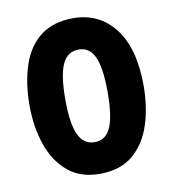

<svg xmlns="http://www.w3.org/2000/svg" viewBox="-69 -617 620 688"><g transform="rotate(-10 241.5 -273.0)"><path d="M449 -274Q449 -198 428.5 -133.5Q408 -69 362 -29.5Q316 10 240 10Q169 10 123.5 -29Q78 -68 56 -132.5Q34 -197 34 -274Q34 -357 55.5 -421Q77 -485 123 -520.5Q169 -556 242 -556Q336 -556 392.5 -483.5Q449 -411 449 -274ZM164 -273Q164 -187 182.5 -146Q201 -105 242 -105Q282 -105 300 -145.5Q318 -186 318 -274Q318 -361 300 -401.5Q282 -442 242 -442Q201 -442 182.5 -402Q164 -362 164 -273Z"/></g></svg>

Font: Noto Sans Gujarati ExtraCondensed
Style: Bold
Weight: 700
Width: 2
Designer: Jelle Bosma - Monotype Design Team, Universal Thirst
Foundry: Monotype Imaging Inc.
Version: Version 2.106; ttfautohint (v1.8.4.7-5d5b)